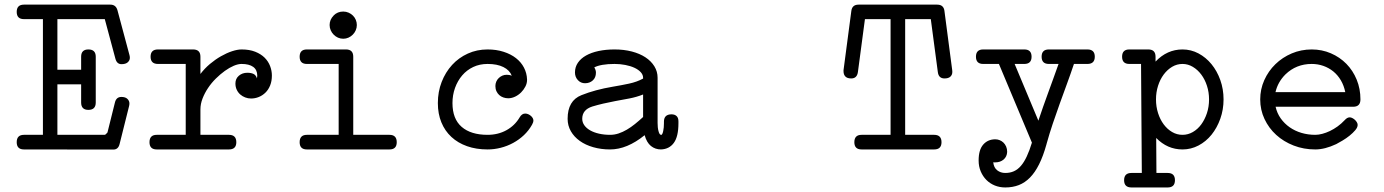

<svg xmlns="http://www.w3.org/2000/svg" viewBox="-20 -638 6061 841"><path d="M85 -554.2Q53.2 -554.2 53.2 -585.9Q53.2 -617.7 85 -617.7H463.4Q487.8 -617.7 494.6 -592.8L546.9 -397.5Q548.8 -391.6 548.8 -384.8Q548.8 -373.5 539.6 -365.2Q530.3 -356.9 512.2 -356.9Q491.7 -356.9 485.4 -381.3L439 -554.2H231.4V-332.5H335.4V-389.6Q335.4 -421.4 367.2 -421.4Q399.4 -421.4 399.4 -389.6V-189Q399.4 -156.7 367.2 -156.7Q335.4 -156.7 335.4 -189V-268.6H231.4V-47.4H438Q442.4 -47.4 450.7 -57.6L483.4 -189Q489.3 -213.4 511.7 -213.4Q529.3 -213.4 538.1 -204.8Q546.9 -196.3 546.9 -185.1Q546.9 -179.2 545.4 -173.3L503.9 -7.3Q498 17.1 476.6 17.1L85 16.6Q53.2 16.6 53.2 -15.1Q53.2 -47.4 85 -47.4H168V-554.2Z M671.9 -357.9Q639.6 -357.9 639.6 -389.6Q639.6 -421.4 671.9 -421.4H825.7Q857.9 -421.4 857.9 -389.6V-314Q876 -337.9 899.4 -357.7Q922.9 -377.4 947.8 -391.6Q972.7 -405.8 996.3 -413.6Q1020 -421.4 1038.1 -421.4Q1072.8 -421.4 1097.9 -411.4Q1123 -401.4 1139.2 -385.3Q1155.3 -369.1 1163.1 -348.6Q1170.9 -328.1 1170.9 -307.1Q1170.9 -282.7 1163.3 -263.9Q1155.8 -245.1 1142.8 -232.4Q1129.9 -219.7 1113.5 -213.1Q1097.2 -206.5 1079.6 -206.5Q1066.4 -206.5 1054.2 -211.2Q1042 -215.8 1032.5 -224.1Q1022.9 -232.4 1017.1 -244.6Q1011.2 -256.8 1011.2 -272.5Q1011.2 -293.5 1026.4 -306.4Q1041.5 -319.3 1063.5 -319.3Q1080.1 -319.3 1090.8 -314Q1101.6 -308.6 1105.5 -294.4Q1106.9 -300.8 1106.9 -306.2Q1106.9 -332 1089.1 -345Q1071.3 -357.9 1038.1 -357.9Q1022.9 -357.9 1003.9 -349.9Q984.9 -341.8 964.8 -327.4Q944.8 -313 925.5 -293.9Q906.2 -274.9 891.4 -252.7Q876.5 -230.5 867.2 -206.5Q857.9 -182.6 857.9 -158.7V-47.4H982.9Q1015.1 -47.4 1015.1 -15.1Q1015.1 16.6 982.9 16.6H666.5Q634.8 16.6 634.8 -15.1Q634.8 -47.4 666.5 -47.4H793.5V-357.9Z M1483.4 -587.4Q1496.1 -587.4 1507.1 -582.5Q1518.1 -577.6 1526.1 -569.6Q1534.2 -561.5 1538.6 -550.8Q1543 -540 1543 -528.3Q1543 -516.1 1538.1 -505.1Q1533.2 -494.1 1525.1 -486.1Q1517.1 -478 1506.3 -473.1Q1495.6 -468.3 1483.4 -468.3Q1471.2 -468.3 1460.4 -473.1Q1449.7 -478 1441.7 -486.1Q1433.6 -494.1 1428.7 -505.1Q1423.8 -516.1 1423.8 -528.3Q1423.8 -552.2 1441.4 -569.8V-570.3Q1458.5 -587.4 1483.4 -587.4ZM1686 -47.4Q1717.8 -47.4 1717.8 -15.1Q1717.8 16.6 1686 16.6H1324.2Q1292.5 16.6 1292.5 -15.1Q1292.5 -47.4 1324.2 -47.4H1463.4V-357.9H1324.2Q1292.5 -357.9 1292.5 -389.6Q1292.5 -421.4 1324.2 -421.4H1495.6Q1527.3 -421.4 1527.3 -389.6V-47.4Z M2255.9 -123.5Q2265.6 -140.6 2280.3 -140.6Q2287.6 -140.6 2293.9 -137.7Q2300.3 -134.8 2305.4 -130.4Q2310.5 -126 2313.5 -120.6Q2316.4 -115.2 2316.4 -110.4Q2316.4 -102.1 2310.5 -91.8Q2295.9 -65.9 2274.7 -45.9Q2253.4 -25.9 2227.8 -12Q2202.1 2 2173.3 9.3Q2144.5 16.6 2115.7 16.6Q2065.9 16.6 2025.9 2.4Q1985.8 -11.7 1957.3 -38.1Q1928.7 -64.5 1913.3 -102.1Q1897.9 -139.6 1897.9 -186.5Q1897.9 -236.3 1914.6 -279.1Q1931.2 -321.8 1960.2 -353.5Q1989.3 -385.3 2029.1 -403.3Q2068.8 -421.4 2115.7 -421.4Q2154.3 -421.4 2186 -411.1Q2217.8 -400.9 2240.2 -383.3Q2262.7 -365.7 2275.1 -341.8Q2287.6 -317.9 2288.6 -290V-288.6V-288.1Q2288.6 -272.9 2281.2 -258.8Q2273.9 -244.6 2262.5 -233.2Q2251 -221.7 2236.6 -214.8Q2222.2 -208 2208 -207.5H2206.5Q2194.8 -207.5 2184.6 -211.2Q2174.3 -214.8 2166.7 -221.7Q2159.2 -228.5 2154.5 -238.5Q2149.9 -248.5 2149.9 -261.2Q2149.9 -271.5 2153.8 -280.5Q2157.7 -289.6 2164.6 -296.1Q2171.4 -302.7 2180.2 -306.6Q2189 -310.5 2199.2 -310.5Q2204.6 -310.5 2210.4 -309.6Q2216.3 -308.6 2221.7 -306.2Q2212.4 -330.6 2185.1 -344.2Q2157.7 -357.9 2115.7 -357.9Q2081.1 -357.9 2052.7 -344.5Q2024.4 -331.1 2004.4 -307.6Q1984.4 -284.2 1973.1 -252.9Q1961.9 -221.7 1961.9 -186.5Q1961.9 -117.2 2002.2 -82.3Q2042.5 -47.4 2115.7 -47.4Q2161.6 -47.4 2198.2 -67.6Q2234.9 -87.9 2255.9 -123.5Z M2583 -342.8Q2590.3 -331.5 2590.3 -319.8Q2590.3 -298.3 2576.7 -285.9Q2563 -273.4 2542.5 -273.4Q2523.9 -273.4 2511.2 -287.1Q2498.5 -300.8 2498.5 -320.8Q2498.5 -344.2 2511.2 -363Q2523.9 -381.8 2546.9 -394.8Q2569.8 -407.7 2601.8 -414.6Q2633.8 -421.4 2671.9 -421.4Q2712.9 -421.4 2747.6 -412.4Q2782.2 -403.3 2807.1 -387Q2832 -370.6 2846.2 -347.7Q2860.4 -324.7 2860.4 -297.4V-99.6Q2860.4 -89.8 2861.3 -80.6Q2862.3 -71.3 2864.3 -64Q2866.2 -56.6 2868.9 -52Q2871.6 -47.4 2875.5 -47.4Q2876.5 -47.4 2876.5 -46.9Q2881.8 -48.8 2885 -64Q2888.2 -79.1 2888.2 -98.1V-105Q2888.2 -137.2 2921.4 -137.2Q2935.5 -137.2 2943.6 -129.6Q2951.7 -122.1 2951.7 -106.4V-98.1Q2951.7 -39.6 2931.4 -12Q2911.1 15.6 2874.5 16.6H2875.5Q2850.1 16.6 2831.3 1.5Q2812.5 -13.7 2803.7 -45.9Q2726.6 16.6 2652.3 16.6Q2612.8 16.6 2578.6 6.8Q2544.4 -2.9 2519.5 -20.8Q2494.6 -38.6 2480.5 -63.2Q2466.3 -87.9 2466.3 -117.7Q2466.3 -197.3 2526.9 -221.2Q2586.4 -245.1 2664.6 -258.3Q2700.2 -264.2 2735.4 -271.7Q2770.5 -279.3 2796.9 -293.9V-297.4Q2796.9 -310.5 2786.6 -321.8Q2776.4 -333 2759 -341.1Q2741.7 -349.1 2719 -353.5Q2696.3 -357.9 2671.9 -357.9Q2642.1 -357.9 2619.4 -354Q2596.7 -350.1 2583 -342.8ZM2796.9 -125.5V-224.1Q2768.6 -212.9 2737.3 -206.8Q2706.1 -200.7 2675.3 -195.3Q2647 -189.9 2621.8 -184.1Q2596.7 -178.2 2574.2 -171.4Q2530.3 -157.2 2530.3 -117.7Q2530.3 -102.1 2539.6 -89.1Q2548.8 -76.2 2565.2 -66.9Q2581.5 -57.6 2604 -52.5Q2626.5 -47.4 2652.3 -47.4Q2671.4 -47.4 2689.7 -53.5Q2708 -59.6 2725.8 -70.1Q2743.7 -80.6 2761.2 -94.7Q2778.8 -108.9 2796.9 -125.5ZM2875.5 -46.9H2876.5Z M3737.8 -322.3Q3733.9 -294.4 3708.5 -294.4Q3691.4 -294.4 3683.1 -302.7Q3674.8 -311 3674.8 -326.2V-330.6L3709 -589.8Q3712.4 -617.7 3740.7 -617.7H4085Q4114.7 -617.7 4117.2 -587.4L4150.9 -330.6Q4151.4 -328.1 4151.4 -323.2Q4151.4 -310.1 4142.8 -302.2Q4134.3 -294.4 4117.2 -294.4Q4091.3 -294.4 4087.9 -322.3L4057.1 -554.2H3944.8V-47.4H4071.8Q4104 -47.4 4104 -15.1Q4104 16.6 4071.8 16.6H3913.1H3753.9Q3722.2 16.6 3722.2 -15.1Q3722.2 -47.4 3753.9 -47.4H3880.9V-554.2H3768.6Z M4684.1 -357.9Q4669.4 -314 4653.3 -270.3Q4637.2 -226.6 4621.6 -183.1Q4606 -139.6 4591.3 -96.2Q4576.7 -52.7 4564.5 -8.8Q4564.5 -8.8 4563.5 -4.9Q4549.3 45.9 4531.5 81.5Q4513.7 117.2 4491.7 139.6Q4469.7 162.1 4442.9 172.6Q4416 183.1 4383.3 183.1Q4358.9 183.1 4337.6 174.6Q4316.4 166 4300.8 150.4Q4285.2 134.8 4275.9 113Q4266.6 91.3 4266.6 64.9Q4266.6 18.1 4286.9 -4.9Q4307.1 -27.8 4339.8 -27.8Q4349.1 -27.8 4358.4 -24.2Q4367.7 -20.5 4375 -13.7Q4382.3 -6.8 4387 3.7Q4391.6 14.2 4391.6 27.3Q4390.6 48.3 4376 60.8Q4361.3 73.2 4339.8 73.2Q4337.4 73.2 4335.2 73.2Q4333 73.2 4330.6 72.8Q4333 96.2 4347.9 107.9Q4362.8 119.6 4383.3 119.6Q4404.3 119.6 4421.1 112.1Q4438 104.5 4451.9 88.4Q4465.8 72.3 4477.5 47.1Q4489.3 22 4500 -13.2L4355.5 -357.9H4286.6Q4254.9 -357.9 4254.9 -389.6Q4254.9 -421.4 4286.6 -421.4H4466.8Q4498.5 -421.4 4498.5 -389.6Q4498.5 -357.9 4466.8 -357.9H4424.3L4528.3 -109.4Q4538.6 -140.6 4549.1 -170.4Q4559.6 -200.2 4570.6 -230.2Q4581.5 -260.3 4593 -291.7Q4604.5 -323.2 4616.7 -357.9H4574.2Q4542.5 -357.9 4542.5 -389.6Q4542.5 -421.4 4574.2 -421.4H4743.2Q4775.4 -421.4 4775.4 -389.6Q4775.4 -357.9 4743.2 -357.9Z M5045.4 119.6H5094.7Q5126.5 119.6 5126.5 151.4Q5126.5 183.1 5094.7 183.1H5014.2H5010.7H4936Q4903.8 183.1 4903.8 151.4Q4903.8 119.6 4936 119.6H4981.4L4978 -357.9H4926.8Q4895 -357.9 4895 -389.6Q4895 -421.4 4926.8 -421.4H5009.8Q5041.5 -421.4 5041.5 -389.6V-368.2Q5091.8 -421.4 5159.7 -421.4Q5196.8 -421.4 5229.5 -404.1Q5262.2 -386.7 5286.6 -356.9Q5311 -327.1 5325.2 -287.4Q5339.4 -247.6 5339.4 -202.6Q5339.4 -157.7 5325.2 -117.9Q5311 -78.1 5286.9 -48.1Q5262.7 -18.1 5229.7 -0.7Q5196.8 16.6 5159.7 16.6Q5093.3 16.6 5044.4 -33.7ZM5159.7 -47.4Q5183.6 -47.4 5204.8 -59.6Q5226.1 -71.8 5241.7 -93Q5257.3 -114.3 5266.6 -142.3Q5275.9 -170.4 5275.9 -202.6Q5275.9 -233.9 5266.8 -262Q5257.8 -290 5241.9 -311.3Q5226.1 -332.5 5204.8 -345.2Q5183.6 -357.9 5159.7 -357.9Q5135.3 -357.9 5114.3 -345.5Q5093.3 -333 5077.4 -311.8Q5061.5 -290.5 5052.5 -262.2Q5043.5 -233.9 5043.5 -202.6Q5043.5 -170.9 5052.5 -142.6Q5061.5 -114.3 5077.4 -93Q5093.3 -71.8 5114.3 -59.6Q5135.3 -47.4 5159.7 -47.4Z M5870.1 -111.8Q5880.9 -124 5892.1 -124Q5897.5 -124 5903.6 -120.8Q5909.7 -117.7 5914.8 -113Q5919.9 -108.4 5923.3 -102.5Q5926.8 -96.7 5926.8 -90.8Q5926.8 -80.1 5916.5 -67.9Q5906.2 -55.7 5891.6 -43.9Q5877 -32.2 5860.8 -22.5Q5844.7 -12.7 5833 -6.8Q5783.2 16.6 5741.2 16.6Q5690.4 16.6 5646.5 -0.5Q5602.5 -17.6 5570.1 -47.1Q5537.6 -76.7 5518.8 -116.7Q5500 -156.7 5500 -202.6Q5500 -247.1 5517.8 -286.9Q5535.6 -326.7 5566.4 -356.7Q5597.2 -386.7 5638.2 -404.1Q5679.2 -421.4 5725.6 -421.4Q5770.5 -421.4 5809.6 -404.5Q5848.6 -387.7 5877.4 -358.4Q5906.2 -329.1 5922.6 -289.1Q5939 -249 5939 -202.6Q5939 -170.4 5907.2 -170.4H5567.4Q5573.7 -142.1 5589.8 -119.4Q5606 -96.7 5628.9 -80.6Q5651.9 -64.5 5680.7 -55.9Q5709.5 -47.4 5741.2 -47.4Q5755.4 -47.4 5772 -51.8Q5788.6 -56.2 5805.4 -64.2Q5822.3 -72.3 5838.9 -84.2Q5855.5 -96.2 5870.1 -111.8ZM5610.4 -312Q5577.1 -278.8 5566.9 -234.4H5872.6Q5866.7 -263.2 5853.3 -286.1Q5839.8 -309.1 5820.3 -325Q5800.8 -340.8 5776.6 -349.4Q5752.4 -357.9 5725.6 -357.9Q5657.7 -357.9 5610.4 -312Z"/></svg>

Font: Erica Type
Style: Regular
Weight: 400
Designer: Peter Wiegel
Foundry: Peter Wiegel
Version: Version 1.000 2010 initial release